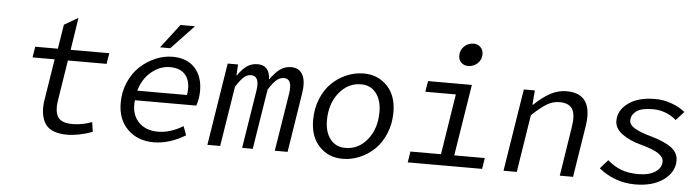

<svg xmlns="http://www.w3.org/2000/svg" viewBox="-48 -967 4292 1183"><g transform="rotate(5 2098.5 -375.5)"><path d="M391.1 13.2Q339.4 13.2 304.7 -2Q270 -17.1 253.7 -44.9Q237.3 -72.8 232.7 -111.3Q228 -149.9 236.8 -196.8L275.9 -442.9H139.2L149.9 -509.8H290L314 -660.2L399.9 -710L369.1 -509.8H607.9L597.2 -442.9H357.9L318.8 -195.8Q307.1 -124 329.3 -89.6Q351.6 -55.2 419.9 -55.2Q481.4 -55.2 540 -78.1L548.8 -18.1Q462.9 13.2 391.1 13.2Z M916.5 -573.2 1029.8 -721.2H1119.6L979.5 -573.2ZM927.7 13.2Q829.1 13.2 766.8 -47.6Q704.6 -108.4 704.6 -211.9Q704.6 -280.8 730.7 -340.1Q756.8 -399.4 799.1 -438.5Q841.3 -477.5 893.6 -499.8Q945.8 -522 998.5 -522Q1087.9 -522 1136.7 -469.2Q1185.5 -416.5 1185.5 -327.1Q1185.5 -281.2 1170.4 -234.9H790.5Q780.8 -153.3 824.7 -103.8Q868.7 -54.2 948.7 -54.2Q1023.4 -54.2 1103.5 -102.1L1123.5 -46.9Q1024.4 13.2 927.7 13.2ZM799.8 -294.9H1107.4Q1119.6 -372.6 1088.1 -414.8Q1056.6 -457 988.8 -457Q927.2 -457 874 -413.1Q820.8 -369.1 799.8 -294.9Z M1259.3 0 1340.3 -509.8H1404.3L1400.4 -441.9H1403.3Q1429.7 -481.4 1458.3 -501.7Q1486.8 -522 1525.4 -522Q1598.6 -522 1603 -434.1Q1632.8 -477.5 1663.3 -499.8Q1693.8 -522 1732.4 -522Q1782.7 -522 1804 -481.7Q1825.2 -441.4 1813 -365.2L1755.4 0H1676.3L1733.4 -357.9Q1748 -451.2 1694.3 -451.2Q1668.9 -451.2 1647 -432.1Q1625 -413.1 1599.1 -371.1L1540 0H1474.1L1531.2 -357.9Q1545.9 -451.2 1490.2 -451.2Q1465.8 -451.2 1444.8 -432.1Q1423.8 -413.1 1397.5 -371.1L1338.4 0Z M2096.7 13.2Q2008.8 13.2 1951.9 -46.6Q1895 -106.4 1895 -209Q1895 -280.3 1919.4 -340.3Q1943.8 -400.4 1984.1 -439.5Q2024.4 -478.5 2075.7 -500.2Q2127 -522 2181.6 -522Q2269 -522 2326.4 -462.4Q2383.8 -402.8 2383.8 -299.8Q2383.8 -229 2359.1 -168.9Q2334.5 -108.9 2294.2 -69.8Q2253.9 -30.8 2202.4 -8.8Q2150.9 13.2 2096.7 13.2ZM2107.9 -55.2Q2189 -55.2 2243.4 -123Q2297.9 -190.9 2297.9 -293.9Q2297.9 -366.2 2263.9 -410.2Q2230 -454.1 2170.9 -454.1Q2089.8 -454.1 2034.9 -385.7Q1980 -317.4 1980 -214.8Q1980 -142.1 2014.2 -98.6Q2048.3 -55.2 2107.9 -55.2Z M2817.4 -624Q2791 -624 2774.2 -640.4Q2757.3 -656.7 2757.3 -683.1Q2757.3 -717.3 2781.7 -740.7Q2806.2 -764.2 2839.4 -764.2Q2865.7 -764.2 2882.6 -747.1Q2899.4 -730 2899.4 -703.1Q2899.4 -669.4 2875 -646.7Q2850.6 -624 2817.4 -624ZM2498.5 0 2509.3 -67.9H2698.2L2757.3 -442.9H2568.4L2579.6 -509.8H2850.6L2780.3 -67.9H2969.2L2958.5 0Z M3090.8 0 3171.9 -509.8H3240.2L3232.9 -420.9H3236.8Q3286.6 -469.2 3334.7 -495.6Q3382.8 -522 3436 -522Q3603.5 -522 3571.3 -316.9L3521 0H3439L3486.8 -306.2Q3499 -380.9 3478.3 -416Q3457.5 -451.2 3397.9 -451.2Q3356.9 -451.2 3320.6 -429.4Q3284.2 -407.7 3229 -356L3172.9 0Z M3905.8 13.2Q3838.9 13.2 3781 -9Q3723.1 -31.2 3680.7 -66.9L3728.5 -121.1Q3767.1 -86.9 3812 -69.3Q3856.9 -51.8 3918.5 -51.8Q3986.8 -51.8 4024.7 -77.4Q4062.5 -103 4062.5 -141.1Q4062.5 -168.9 4029.5 -191.2Q3996.6 -213.4 3919.4 -233.9Q3846.7 -253.4 3801.8 -287.4Q3756.8 -321.3 3756.8 -367.2Q3756.8 -432.6 3817.9 -477.3Q3878.9 -522 3984.9 -522Q4036.6 -522 4085.7 -503.9Q4134.8 -485.8 4169.4 -458L4120.6 -403.8Q4056.6 -458 3974.6 -458Q3903.8 -458 3872.8 -434.6Q3841.8 -411.1 3841.8 -377Q3841.8 -349.6 3876 -329.3Q3910.2 -309.1 3975.6 -291Q4064 -266.1 4105.7 -234.4Q4147.5 -202.6 4147.5 -154.8Q4147.5 -84.5 4081.3 -35.6Q4015.1 13.2 3905.8 13.2Z"/></g></svg>

Font: Office Code Pro Italic
Style: Regular
Weight: 400
Italic angle: -9°
Designer: Nathan Rutzky & Paul D. Hunt
Foundry: Adobe Systems Incorporated
Version: Version 1.004;PS 001.004;hotconv 1.0.70;makeotf.lib2.5.58329